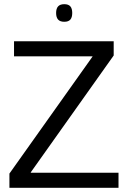

<svg xmlns="http://www.w3.org/2000/svg" viewBox="-20 -897 606 917"><path d="M25 0V-68L422 -627V-628H47V-700H523V-632L127 -74V-72H546V0ZM287 -793Q267 -793 257.5 -803.5Q248 -814 248 -835Q248 -856 257.5 -866.5Q267 -877 287 -877Q307 -877 316 -866.5Q325 -856 325 -835Q325 -814 316 -803.5Q307 -793 287 -793Z"/></svg>

Font: Georama ExtraCondensed Thin
Style: Regular
Weight: 400
Version: Version 1.001